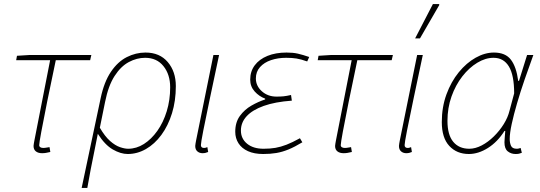

<svg xmlns="http://www.w3.org/2000/svg" viewBox="-20 -750 2672 950"><path d="M188 8Q169 8 157.5 -1Q146 -10 146 -28Q146 -33 147.5 -40Q149 -47 150 -54L228 -452H60L64 -474L128 -478H432L426 -452H256Q232 -339 213.5 -247.5Q195 -156 184.5 -99Q174 -42 174 -32Q174 -25 179.5 -21.5Q185 -18 194 -18Q202 -18 209.5 -19.5Q217 -21 225 -22L229 2Q215 5 207 6.5Q199 8 188 8Z M384 180 478 -264Q495 -345 529 -395Q563 -445 607.5 -467.5Q652 -490 700 -490Q770 -490 810 -443Q850 -396 850 -324Q850 -251 831 -189.5Q812 -128 778.5 -82.5Q745 -37 702 -12.5Q659 12 612 12Q577 12 538 -10.5Q499 -33 464 -88Q454 -36 445.5 5Q437 46 429 87Q421 128 412 180ZM614 -14Q655 -14 692 -37.5Q729 -61 758.5 -102.5Q788 -144 805 -199.5Q822 -255 822 -318Q822 -381 789 -422.5Q756 -464 698 -464Q657 -464 617.5 -443Q578 -422 547 -374Q516 -326 500 -246L474 -118Q499 -75 524.5 -52.5Q550 -30 573.5 -22Q597 -14 614 -14Z M982 8Q967 8 956.5 -1Q946 -10 946 -28Q946 -33 947.5 -40Q949 -47 950 -54L1036 -478H1064Q1039 -360 1018.5 -263Q998 -166 986 -104.5Q974 -43 974 -32Q974 -25 978 -21.5Q982 -18 989 -18Q992 -18 995.5 -18.5Q999 -19 1006 -22L1010 2Q1003 5 996.5 6.5Q990 8 982 8Z M1282 12Q1238 12 1207 -2Q1176 -16 1160 -41Q1144 -66 1144 -98Q1144 -145 1167 -176.5Q1190 -208 1224 -227.5Q1258 -247 1292 -258V-262Q1262 -273 1240 -297.5Q1218 -322 1218 -356Q1218 -397 1240.5 -427Q1263 -457 1303.5 -473.5Q1344 -490 1398 -490Q1430 -490 1454 -484.5Q1478 -479 1510 -468L1500 -446Q1469 -457 1447 -460.5Q1425 -464 1396 -464Q1355 -464 1321 -452.5Q1287 -441 1266.5 -418Q1246 -395 1246 -362Q1246 -325 1275.5 -298.5Q1305 -272 1348 -272Q1368 -272 1383 -273.5Q1398 -275 1420 -280L1424 -252Q1341 -246 1285 -226Q1229 -206 1200.5 -175Q1172 -144 1172 -104Q1172 -64 1202.5 -39Q1233 -14 1284 -14Q1317 -14 1343 -18.5Q1369 -23 1397.5 -34Q1426 -45 1464 -66L1476 -46Q1438 -23 1407.5 -10.5Q1377 2 1347.5 7Q1318 12 1282 12Z M1680 8Q1661 8 1649.5 -1Q1638 -10 1638 -28Q1638 -33 1639.5 -40Q1641 -47 1642 -54L1720 -452H1552L1556 -474L1620 -478H1924L1918 -452H1748Q1724 -339 1705.5 -247.5Q1687 -156 1676.5 -99Q1666 -42 1666 -32Q1666 -25 1671.5 -21.5Q1677 -18 1686 -18Q1694 -18 1701.5 -19.5Q1709 -21 1717 -22L1721 2Q1707 5 1699 6.5Q1691 8 1680 8Z M1990 8Q1975 8 1964.5 -1Q1954 -10 1954 -28Q1954 -33 1955.5 -40Q1957 -47 1958 -54L2044 -478H2072Q2047 -360 2026.5 -263Q2006 -166 1994 -104.5Q1982 -43 1982 -32Q1982 -25 1986 -21.5Q1990 -18 1997 -18Q2000 -18 2003.5 -18.5Q2007 -19 2014 -22L2018 2Q2011 5 2004.5 6.5Q1998 8 1990 8ZM2034 -560 2122 -730H2152L2154 -726L2058 -560Z M2300 12Q2240 12 2203 -28Q2166 -68 2166 -146Q2166 -220 2189 -283Q2212 -346 2250 -392.5Q2288 -439 2333.5 -464.5Q2379 -490 2424 -490Q2481 -490 2508 -454.5Q2535 -419 2544 -350H2548L2588 -478H2619Q2597 -418 2576 -357Q2555 -296 2538.5 -239.5Q2522 -183 2512 -137Q2502 -91 2502 -62Q2502 -43 2508.5 -28.5Q2515 -14 2537 -14Q2543 -14 2548 -15.5Q2553 -17 2556 -18L2562 6Q2554 9 2548 10.5Q2542 12 2531 12Q2509 12 2492.5 -1Q2476 -14 2476 -46Q2476 -55 2477.5 -70.5Q2479 -86 2480 -102H2476Q2442 -48 2394.5 -18Q2347 12 2300 12ZM2302 -14Q2332 -14 2363.5 -30.5Q2395 -47 2423.5 -75Q2452 -103 2472.5 -136Q2493 -169 2501 -202L2524 -288Q2524 -378 2498 -421Q2472 -464 2422 -464Q2382 -464 2341.5 -439.5Q2301 -415 2267.5 -372Q2234 -329 2214 -272.5Q2194 -216 2194 -152Q2194 -83 2222.5 -48.5Q2251 -14 2302 -14Z"/></svg>

Font: Source Sans 3
Style: Italic
Weight: 200
Italic angle: -11°
Designer: Paul D. Hunt
Foundry: Adobe
Version: Version 3.046;hotconv 1.0.118;makeotfexe 2.5.65603